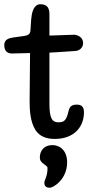

<svg xmlns="http://www.w3.org/2000/svg" viewBox="-39 -641 425 901"><path d="M148 98C148 129 184 131 184 148C184 188 169 203 169 217C169 240 189 240 195 240C211 240 276 201 276 121C276 63 240 40 208 40C164 40 148 70 148 98ZM100 -165C100 -128 102 -70 128 -30C146 -3 175 11 218 11C309 11 355 -46 355 -114C355 -137 346 -150 322 -150C300 -150 288 -143 283 -121C273 -78 264 -67 235 -67C206 -67 193 -86 193 -152V-394C232 -396 276 -399 317 -402C330 -403 351 -414 351 -439C351 -467 324 -478 308 -478C294 -478 209 -474 193 -474V-575C193 -615 171 -621 150 -621C135 -621 123 -612 115 -590C107 -569 106 -532 104 -500C103 -480 93 -475 73 -472L22 -465C2 -462 -19 -455 -19 -430C-19 -397 0 -390 17 -390C41 -390 77 -392 102 -392Z"/></svg>

Font: Life Savers
Style: ExtraBold
Weight: 800
Designer: Pablo Impallari, Rodrigo Fuenzalida, Brenda Gallo
Foundry: Pablo Impallari, Rodrigo Fuenzalida, Brenda Gallo
Version: Version 3.000